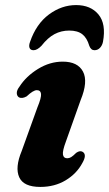

<svg xmlns="http://www.w3.org/2000/svg" viewBox="-20 -725 430 757"><path d="M245 -101Q253 -101 260.5 -105.5Q268 -110 280.5 -122.5Q295.5 -133 306.5 -126Q323.5 -114.5 304.5 -82Q282.5 -40.5 239 -14.2Q195.5 12 139 12Q73 12 55.8 -26.2Q38.5 -64.5 65.5 -129.5L127.5 -301.5Q143.5 -340 141.8 -354.8Q140 -369.5 125 -369.5Q111 -369.5 85 -345Q67 -335 55 -341Q46.5 -346.5 46.2 -358Q46 -369.5 56.5 -383Q83 -424.5 129.8 -453.2Q176.5 -482 227.5 -482Q286.5 -482 307.2 -442.8Q328 -403.5 298 -330.5L239.5 -166Q226 -130 228.2 -115.5Q230.5 -101 245 -101ZM253 -604.5Q221.5 -604.5 195 -590.5Q168.5 -576.5 143.5 -544.5Q126.5 -527 112.5 -527Q100 -527 96.5 -536.2Q93 -545.5 98.5 -560Q123 -631 173 -668Q223 -705 280 -705Q337.5 -705 368.2 -668Q399 -631 386 -560Q383 -545.5 374 -536.2Q365 -527 352.5 -527Q338.5 -527 332 -544.5Q323 -575.5 304.5 -590Q286 -604.5 253 -604.5Z"/></svg>

Font: Fraunces 9pt S000
Style: Bold Italic
Weight: 700
Italic angle: -16°
Version: Version 1.000; ttfautohint (v1.8.3)